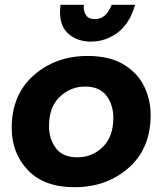

<svg xmlns="http://www.w3.org/2000/svg" viewBox="-20 -777 679 803"><path d="M360 -603Q305 -603 268 -634Q231 -665 231 -727L233 -757H331L330 -747Q330 -728 340.5 -712.5Q351 -697 377 -697Q424 -697 447 -757H545Q523 -679 472.5 -641Q422 -603 360 -603ZM292 6Q165 6 97 -65Q29 -136 29 -242Q29 -381 121 -462Q213 -543 347 -543Q435 -543 493.5 -509.5Q554.5 -473.5 582.2 -417.2Q610 -361 610 -296Q610 -156 518 -75Q426 6 292 6ZM304 -119Q365 -119 409.5 -162Q454 -205 454 -284Q454 -339 425 -377Q396 -415 335 -415Q276 -415 230.5 -372.5Q185 -330 185 -250Q185 -195 214 -157Q243 -119 304 -119Z"/></svg>

Font: Argentum Sans SemiBold
Style: Italic
Weight: 600
Italic angle: -11°
Designer: Julieta Ulanovsky (font), Cristiano Sobral (main changes and remaster)
Foundry: Julieta Ulanovsky (font), Cristiano Sobral (main changes and remaster)
Version: Version 2.007;June 15, 2022;FontCreator 14.0.0.2814 64-bit; 